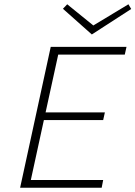

<svg xmlns="http://www.w3.org/2000/svg" viewBox="-20 -877 633 897"><path d="M252 -622 193 -352H470L462 -316H185L124 -36H462L455 0H74L217 -658H571L563 -622ZM593 -835 409 -716 274 -836 294 -857 416 -758 580 -857Z"/></svg>

Font: Ysabeau Light
Style: Italic
Weight: 300
Italic angle: -12°
Designer: Christian Thalmann (Catharsis Fonts)
Version: Version 0.003